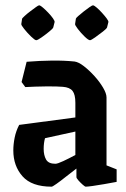

<svg xmlns="http://www.w3.org/2000/svg" viewBox="-20 -691 475 721"><path d="M174 10Q99 10 64.5 -29Q30 -68 30 -126Q30 -149 35 -174Q40 -199 52 -222L263 -250V-305Q263 -336 252.5 -349.5Q242 -363 216 -365Q194 -367 152 -366.5Q110 -366 75 -364L61 -383L80 -459Q130 -463 175.5 -463.5Q221 -464 260 -460Q275 -458 295 -442.5Q315 -427 334.5 -405.5Q354 -384 367 -362Q380 -340 380 -325V-70L418 -55V-8Q396 -4 371 0.5Q346 5 327 7.5Q308 10 302 10Q299 10 290.5 2.5Q282 -5 274.5 -13.5Q267 -22 267 -26V-58Q247 -43 227 -27Q207 -11 192 -0.5Q177 10 174 10ZM144 -132Q144 -108 153 -92Q162 -76 188 -76Q196 -76 217.5 -86Q239 -96 263 -109V-197L149 -172Q144 -154 144 -132ZM265 -621Q265 -623 274 -631Q283 -639 294.5 -648Q306 -657 316 -664Q326 -671 329 -671Q333 -671 342.5 -663Q352 -655 362.5 -643.5Q373 -632 380.5 -622Q388 -612 387 -608L382 -588Q381 -584 366.5 -572.5Q352 -561 337 -550.5Q322 -540 318 -540Q312 -540 298 -553.5Q284 -567 272.5 -582Q261 -597 262 -601ZM63 -621Q64 -623 72.5 -631Q81 -639 93 -648Q105 -657 114.5 -664Q124 -671 127 -671Q131 -671 140.5 -663Q150 -655 161 -643.5Q172 -632 179 -622Q186 -612 185 -608L180 -588Q179 -584 165 -572.5Q151 -561 136 -550.5Q121 -540 116 -540Q111 -540 97 -553.5Q83 -567 71 -582Q59 -597 60 -601Z"/></svg>

Font: Grenze Gotisch SemiBold
Style: Regular
Weight: 600
Designer: Renata Polastri
Foundry: Omnibus-Type
Version: Version 1.001